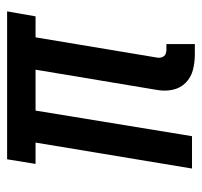

<svg xmlns="http://www.w3.org/2000/svg" viewBox="-34 -526 568 540"><g transform="rotate(-90 250.0 -256.0)"><path d="M367 8Q344 8 323 2.5Q302 -3 287 -18Q272 -33 267.5 -54.5Q263 -76 267 -98L324 -440H209L137 0H46L119 -440H59L72 -520H488L474 -440H415L358 -98Q357 -93 358 -88Q359 -83 362 -79Q365 -75 370 -73.5Q375 -72 380 -72H396V8Z"/></g></svg>

Font: Iosevka SS04 Medium
Style: Italic
Weight: 500
Italic angle: -9°
Monospace: yes
Designer: Belleve Invis
Foundry: Belleve Invis
Version: Version 19.0.0; ttfautohint (v1.8.4)